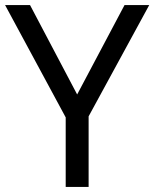

<svg xmlns="http://www.w3.org/2000/svg" viewBox="-20 -734 606 754"><path d="M283 -363 469 -714H566L328 -277V0H238V-273L0 -714H98Z"/></svg>

Font: Noto Sans Tifinagh APT
Style: Regular
Weight: 400
Designer: JamraPatel
Foundry: JamraPatel LLC
Version: Version 2.006; ttfautohint (v1.8.4.7-5d5b)